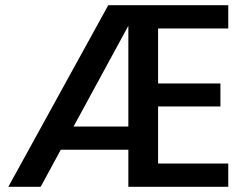

<svg xmlns="http://www.w3.org/2000/svg" viewBox="-20 -716 961 736"><path d="M586 -607V-396H825V-308H586V-89H855V0H472V-142H213L136 0H12L395 -696H855V-607ZM472 -231V-617L262 -231Z"/></svg>

Font: IBM-Poppins
Style: Poppins-Medium
Weight: 500
Designer: Mike Abbink, Paul van der Laan, Pieter van Rosmalen, Ben Mitchell, Mark Frömberg
Foundry: Bold Monday
Version: Version 1.1